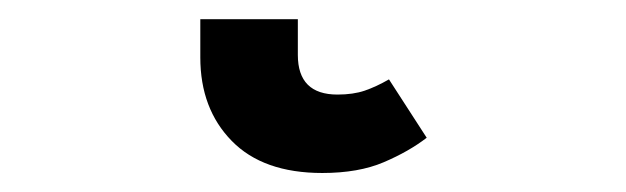

<svg xmlns="http://www.w3.org/2000/svg" viewBox="-20 22 655 201"><path d="M317.4 203.1Q255.4 203.1 222.6 169.5Q189.7 135.9 189.7 82.1V42.1H291.8V79.5Q291.8 121 333.3 121Q349.7 121 361.8 116.9Q373.8 112.8 387.2 105.1L426.7 166.2Q408.2 180.5 381.8 191.8Q355.4 203.1 317.4 203.1Z"/></svg>

Font: Fira Code SemiBold
Style: Regular
Weight: 600
Designer: Carrois Corporate, Edenspiekermann AG, Nikita Prokopov
Foundry: Carrois Corporate, Edenspiekermann AG, Nikita Prokopov
Version: Version 6.002